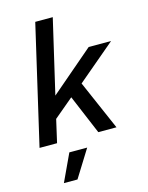

<svg xmlns="http://www.w3.org/2000/svg" viewBox="-139 -810 871 1133"><g transform="rotate(-15 296.5 -243.5)"><path d="M593 -500 360 -303 492 0H381L280 -240L161 -140L129 0H22L190 -725H297L192 -274L456 -500ZM294 71 190 238H107L185 71Z"/></g></svg>

Font: Work Sans Medium
Style: Italic
Weight: 500
Italic angle: -13°
Designer: Wei Huang
Foundry: Wei Huang
Version: Version 2.012; ttfautohint (v1.8.3)